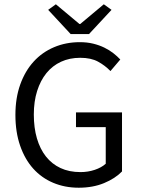

<svg xmlns="http://www.w3.org/2000/svg" viewBox="-20 -865 657 897"><path d="M348 12Q283 12 228.5 -11Q174 -34 135 -77.5Q96 -121 74 -184.5Q52 -248 52 -328Q52 -407 74.5 -470Q97 -533 137 -577Q177 -621 232.5 -644.5Q288 -668 353 -668Q387 -668 415.5 -661Q444 -654 467.5 -642.5Q491 -631 509.5 -616.5Q528 -602 542 -587L496 -533Q471 -559 438 -577Q405 -595 355 -595Q305 -595 265 -576.5Q225 -558 197 -523.5Q169 -489 153.5 -440Q138 -391 138 -330Q138 -268 152.5 -218.5Q167 -169 194.5 -134Q222 -99 262.5 -80Q303 -61 356 -61Q391 -61 422.5 -71.5Q454 -82 474 -100V-271H335V-340H550V-64Q518 -31 466 -9.5Q414 12 348 12ZM310 -706 205 -819 241 -845 351 -753H355L465 -845L501 -819L396 -706Z"/></svg>

Font: Pinyin1712
Style: Regular
Weight: 400
Version: Version 1